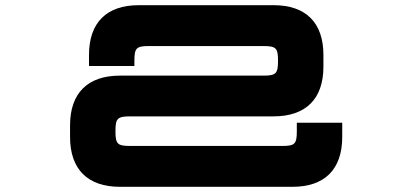

<svg xmlns="http://www.w3.org/2000/svg" viewBox="-20 -720 1589 740"><path d="M442 0H1107.5C1231.5 0 1299 -67.5 1299 -192V-247H1124V-214.5C1124 -165 1116.5 -157.5 1067.5 -157.5H482C432.5 -157.5 425 -165 425 -214.5C425 -263.5 432.5 -271.5 482 -271.5H1034.5C1159 -271.5 1226.5 -339 1226.5 -463V-508C1226.5 -632.5 1159 -700 1034.5 -700H514.5C390.5 -700 323 -632.5 323 -508V-465.5H498V-485.5C498 -535 505.5 -542.5 554.5 -542.5H994.5C1044 -542.5 1051.5 -535 1051.5 -485.5C1051.5 -436.5 1044 -428.5 994.5 -428.5H442C318 -428.5 250 -361 250 -237V-192C250 -67.5 318 0 442 0Z"/></svg>

Font: Melete Bold
Style: Regular
Weight: 700
Width: 6
Designer: Sora Sagano
Foundry: DOT COLON
Version: Version 0.200;FEAKit 1.0